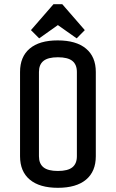

<svg xmlns="http://www.w3.org/2000/svg" viewBox="-20 -877 550 912"><path d="M345.2 -134.8V-535.2Q345.2 -570.3 323.7 -587.6Q302.2 -605 254.9 -605Q208 -605 186.5 -587.6Q165 -570.3 165 -535.2V-134.8Q165 -99.6 186.5 -82.3Q208 -64.9 254.9 -64.9Q302.2 -64.9 323.7 -82.3Q345.2 -99.6 345.2 -134.8ZM254.9 15.1Q168 15.1 121.6 -23.7Q75.2 -62.5 75.2 -134.8V-535.2Q75.2 -607.4 121.1 -646.2Q167 -685.1 253.9 -685.1Q341.8 -685.1 388.4 -646.2Q435.1 -607.4 435.1 -535.2V-134.8Q435.1 -62.5 388.7 -23.7Q342.3 15.1 254.9 15.1ZM382.8 -733.9 344.2 -694.8 254.9 -757.8 166 -694.8 127 -733.9 233.9 -856.9H275.9Z"/></svg>

Font: Unica One
Style: Bold
Weight: 400
Designer: Eduardo Rodriguez Tunni
Foundry: Eduardo Rodriguez Tunni
Version: Version 1.001